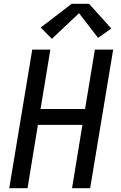

<svg xmlns="http://www.w3.org/2000/svg" viewBox="-20 -998 640 1018"><path d="M29 0 151 -735H247L195 -420H431L483 -735H580L458 0H362L417 -336H181L126 0ZM255 -792 196 -852 360 -978H452L570 -847L500 -797L399 -928Z"/></svg>

Font: Iosevka SS04 Medium Extended
Style: Italic
Weight: 500
Width: 7
Italic angle: -9°
Monospace: yes
Designer: Belleve Invis
Foundry: Belleve Invis
Version: Version 19.0.0; ttfautohint (v1.8.4)